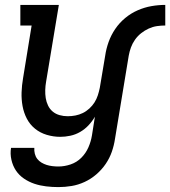

<svg xmlns="http://www.w3.org/2000/svg" viewBox="-20 -550 694 783"><path d="M218 213Q193 213 168 210Q143 207 120.5 199.5Q98 192 78 178.5Q58 165 45 145.5Q32 126 26.5 101.5Q21 77 25 53H120Q119 65 122 77Q125 89 132 98Q139 107 149 113Q159 119 170 122.5Q181 126 193.5 127.5Q206 129 218 129Q243 129 268 120.5Q293 112 311.5 93.5Q330 75 340.5 51Q351 27 355 2L367 -74Q356 -55 341 -39Q326 -23 307 -12Q288 -1 267 3.5Q246 8 226 8Q198 8 171 0Q144 -8 123 -25Q102 -42 89.5 -66Q77 -90 72 -117.5Q67 -145 68 -173.5Q69 -202 74 -231L109 -446H63V-530H220L168 -217Q165 -200 164.5 -183Q164 -166 166.5 -150Q169 -134 176 -119.5Q183 -105 195 -95Q207 -85 223 -80.5Q239 -76 256 -76Q272 -76 287.5 -79Q303 -82 317.5 -89Q332 -96 344.5 -107.5Q357 -119 365.5 -132.5Q374 -146 379 -161.5Q384 -177 387 -192L409 -323Q413 -351 423 -379Q433 -407 450 -432Q467 -457 490.5 -476.5Q514 -496 541.5 -508Q569 -520 597.5 -525Q626 -530 654 -530V-446Q637 -446 620 -443.5Q603 -441 586.5 -433.5Q570 -426 555.5 -414.5Q541 -403 530.5 -388Q520 -373 514 -356.5Q508 -340 505 -323L449 16Q445 43 436 69Q427 95 411 118.5Q395 142 373 161Q351 180 325 192Q299 204 272 208.5Q245 213 218 213Z"/></svg>

Font: Iosevka Curly Slab MdEx
Style: Italic
Weight: 500
Width: 7
Italic angle: -9°
Monospace: yes
Designer: Belleve Invis
Foundry: Belleve Invis
Version: Version 11.0.0; ttfautohint (v1.8.3)